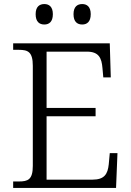

<svg xmlns="http://www.w3.org/2000/svg" viewBox="-20 -928 647 948"><path d="M386 -807C409 -807 428 -820 428 -858C428 -895 409 -908 386 -908C362 -908 343 -895 343 -858C343 -820 362 -807 386 -807ZM199 -807C222 -807 241 -820 241 -858C241 -895 222 -908 199 -908C175 -908 156 -895 156 -858C156 -820 175 -807 199 -807ZM45 0H553L560 -172H522L517 -117C512 -68 495 -41 437 -41H210V-354H452V-395H210V-673H409C467 -673 482 -643 486 -591L490 -546H527L522 -714H45V-682H73C118 -682 142 -672 142 -603V-109C142 -41 118 -32 73 -32H45Z"/></svg>

Font: Noto Serif Light
Style: Regular
Weight: 300
Designer: Monotype Design Team
Foundry: Monotype Imaging Inc.
Version: Version 2.013